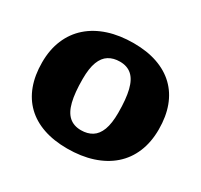

<svg xmlns="http://www.w3.org/2000/svg" viewBox="-151 -909 1173 1121"><g transform="rotate(30 435.5 -349.0)"><path d="M451 -713Q541.5 -713 611.8 -688.5Q682 -664 730.2 -617.5Q778.5 -571 803.5 -503.5Q828.5 -436 828.5 -350Q828.5 -263.5 800.2 -195.8Q772 -128 718.5 -81.2Q665 -34.5 589.5 -10Q514 14.5 420 14.5Q329.5 14.5 259.2 -9.8Q189 -34 140.8 -80.5Q92.5 -127 67.5 -194.5Q42.5 -262 42.5 -348.5Q42.5 -434.5 71 -502.2Q99.5 -570 153 -617Q206.5 -664 281.8 -688.5Q357 -713 451 -713ZM436.5 -118.5Q480 -118.5 511 -137.8Q542 -157 558.5 -200.2Q575 -243.5 575 -315.5Q575 -408.5 560.5 -466.8Q546 -525 515 -552.2Q484 -579.5 435 -579.5Q391.5 -579.5 360.2 -560.2Q329 -541 312.5 -498Q296 -455 296 -383Q296 -290 310.5 -231.8Q325 -173.5 356.2 -146Q387.5 -118.5 436.5 -118.5Z"/></g></svg>

Font: Newsreader 9pt ExtraBold
Style: Regular
Weight: 800
Designer: Hugues Gentile
Foundry: Production Type
Version: Version 1.003